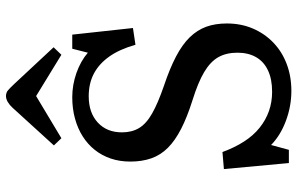

<svg xmlns="http://www.w3.org/2000/svg" viewBox="-195 -779 988 638"><g transform="rotate(-90 299.0 -460.0)"><path d="M315.9 14.2Q265.1 14.2 216.6 -3.9Q168 -22 136.2 -53.2L120.1 5.9H76.2L56.2 -210L112.8 -214.8Q127.9 -173.8 147.9 -142.8Q168 -111.8 193.6 -91.3Q219.2 -70.8 249 -60.3Q278.8 -49.8 313 -49.8Q355 -49.8 384 -63.5Q413.1 -77.1 428 -103Q442.9 -128.9 442.9 -165Q442.9 -202.1 428 -228.5Q413.1 -254.9 378.7 -275.4Q344.2 -295.9 286.1 -314Q229 -332 189.9 -352.1Q150.9 -372.1 127 -396Q103 -419.9 92 -450.9Q81.1 -481.9 81.1 -521Q81.1 -556.2 91.1 -585.7Q101.1 -615.2 119.6 -638.7Q138.2 -662.1 164.6 -679Q190.9 -695.8 223.9 -704.8Q256.8 -713.9 294.9 -713.9Q335.9 -713.9 375.5 -700Q415 -686 442.9 -662.1L456.1 -713.9H502.9L524.9 -512.2L469.2 -503.9Q454.1 -557.1 429.9 -591.1Q405.8 -625 373.3 -642.1Q340.8 -659.2 297.9 -659.2Q243.7 -659.2 210.9 -629.2Q178.2 -599.1 178.2 -548.8Q178.2 -515.6 192.6 -491.7Q207 -467.8 241 -448.5Q274.9 -429.2 333 -409.2Q390.1 -390.1 430.2 -369.1Q470.2 -348.1 494.1 -323.5Q518.1 -298.8 529.1 -268.8Q540 -238.8 540 -200.2Q540 -153.3 523.4 -114.3Q506.8 -75.2 476.8 -46.1Q446.8 -17.1 405.8 -1.5Q364.7 14.2 315.9 14.2ZM158.7 -750 134.8 -774.9 259.8 -912.1Q268.6 -921.9 278.8 -928Q289.1 -934.1 298.8 -934.1Q310.1 -934.1 317.9 -927.5Q325.7 -920.9 339.8 -905.8L460.9 -775.9L436 -750L298.8 -834Z"/></g></svg>

Font: Literata
Style: Regular
Weight: 400
Designer: Latin by Veronika Burian and Jose Scaglione. Greek by Irene Vlachou. Cyrillic by Vera Evstafieva.
Foundry: TypeTogether
Version: Version 3.002